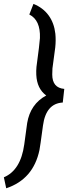

<svg xmlns="http://www.w3.org/2000/svg" viewBox="-67 -799 389 998"><path d="M-46.9 122.6Q40.5 85.9 59.1 -48.3L74.2 -159.2Q90.8 -258.3 173.3 -302.7Q125 -337.9 121.6 -410.2Q120.6 -431.2 122.6 -451.7Q139.2 -574.2 140.6 -601.1Q144 -694.3 85.4 -723.6L106.9 -778.8Q156.7 -758.8 185.5 -719.2Q214.4 -679.7 220.7 -624Q224.1 -589.4 220.2 -552.7L205.6 -443.4L204.6 -411.6Q204.6 -342.3 267.1 -336.9L259.3 -266.1Q171.9 -261.2 156.5 -147Q141.1 -32.7 138.2 -19.5Q106.4 132.8 -34.7 179.7Z"/></svg>

Font: TypoPRO Roboto
Style: Italic
Weight: 400
Italic angle: -12°
Designer: Google
Version: Version 2.136; 2016